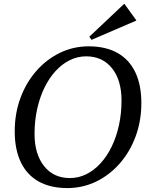

<svg xmlns="http://www.w3.org/2000/svg" viewBox="-20 -942 747 978"><path d="M323 16Q237 16 177 -17.5Q117 -51 86 -116Q55 -181 55 -273Q55 -364 84 -442.5Q113 -521 164.5 -580Q216 -639 284.5 -672.5Q353 -706 432 -706Q518 -706 578 -672.5Q638 -639 669 -574.5Q700 -510 700 -417Q700 -326 671 -247.5Q642 -169 590.5 -110Q539 -51 470.5 -17.5Q402 16 323 16ZM336 -35Q380 -35 419.5 -54.5Q459 -74 492 -110Q525 -146 549 -195.5Q573 -245 586 -304.5Q599 -364 599 -430Q599 -534 550.5 -594.5Q502 -655 419 -655Q375 -655 335.5 -635.5Q296 -616 263 -580Q230 -544 206 -494.5Q182 -445 169 -385.5Q156 -326 156 -260Q156 -157 204.5 -96Q253 -35 336 -35ZM446 -739 435 -755 612 -922H614L674 -839V-837Z"/></svg>

Font: Platypi Light Light
Style: Italic
Weight: 300
Italic angle: -13°
Version: Version 1.200